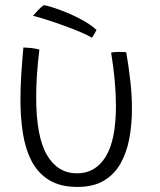

<svg xmlns="http://www.w3.org/2000/svg" viewBox="-20 -714 629 756"><path d="M417.5 -507Q428.5 -509.5 447 -509.5Q454.5 -509.5 463.5 -509.2Q472.5 -509 477 -508.5Q486.5 -454 493 -397Q499.5 -340 499.5 -285.5Q499.5 -223 489 -167.5Q478.5 -112 454 -69.2Q429.5 -26.5 388.2 -2.2Q347 22 285 22Q216.5 22 172.5 -5.5Q128.5 -33 104 -80.8Q79.5 -128.5 70 -190.2Q60.5 -252 60.5 -321Q60.5 -372 64 -424.5Q67.5 -477 72 -527Q77 -527 85.8 -526.2Q94.5 -525.5 102 -525Q111 -524 119.5 -522.5Q128 -521 135 -519Q122.5 -416.5 122.5 -331Q122.5 -176 164.8 -103.8Q207 -31.5 283.5 -31.5Q355.5 -31.5 396 -96.8Q436.5 -162 436.5 -298Q436.5 -390 417.5 -507ZM151.5 -693.5Q161.5 -693 187 -685Q212.5 -677 244.8 -663.8Q277 -650.5 308 -633Q339 -615.5 360 -596Q357.5 -591 351 -579.5Q344.5 -568 342 -565.5Q325.5 -575.5 296.5 -587.8Q267.5 -600 233.2 -612.5Q199 -625 166.2 -635.5Q133.5 -646 110 -652Q116.5 -660 129 -673Q141.5 -686 151.5 -693.5Z"/></svg>

Font: Grandstander ExtraLight
Style: Regular
Weight: 200
Designer: Tyler Finck
Foundry: Etcetera Type Co
Version: Version 1.200; ttfautohint (v1.8.3)